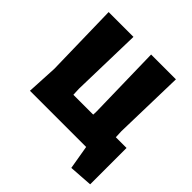

<svg xmlns="http://www.w3.org/2000/svg" viewBox="-206 -808 1116 1116"><g transform="rotate(45 352.0 -250.0)"><path d="M59 0 69 -190 59 -647H263L252 -210L254 -162H417L418 -190L408 -647H612L601 -210L603 -162H691V137L546 147L521 0Z"/></g></svg>

Font: Alegreya Sans SC Black
Style: Regular
Weight: 900
Designer: Juan Pablo del Peral
Foundry: Huerta Tipografica
Version: Version 2.007